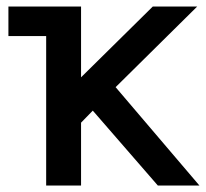

<svg xmlns="http://www.w3.org/2000/svg" viewBox="-20 -571 634 591"><path d="M5.9 -460V-550.8H229.5V-333L450.2 -550.8H586.9L335.9 -302.7L593.8 0H465.8L265.6 -230.5L229.5 -193.4V0H122.1V-460Z"/></svg>

Font: Gothic A1 SemiBold
Style: Regular
Weight: 600
Version: Version 2.50